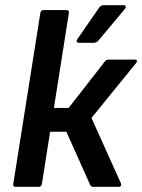

<svg xmlns="http://www.w3.org/2000/svg" viewBox="-20 -722 549 742"><path d="M501.1 -491.7Q507.9 -491.7 509 -487.6Q510.1 -483.6 505.8 -478.1L333.5 -266.2L447.3 -13.5Q449.7 -8.4 447.3 -4.2Q445 0 438.9 0H340.7Q331.6 0 328.6 -7.1L236.4 -213H173.7L141.9 -11.1Q139.5 0 129 0H40.1Q29.3 0 31.3 -11.1L135.9 -671.9Q137.9 -683 148.4 -683H236.8Q248.2 -683 246.2 -671.9L188.3 -304.9H245.2L385.4 -484.6Q390.8 -491.7 399.9 -491.7ZM284 -556.6Q278.6 -556.6 276.6 -560.9Q274.6 -565.1 278.6 -570.1L361.4 -690Q368.2 -701.8 379.6 -701.8H458Q464.1 -701.8 465.8 -697.4Q467.4 -693 462.7 -687.7L362.6 -567.8Q353.5 -556.6 342.6 -556.6Z"/></svg>

Font: Sofia Sans Semi Condensed
Style: Italic
Weight: 400
Italic angle: -9°
Designer: Botio Nikoltchev, Ani Petrova
Foundry: lettersoup
Version: Version 4.101